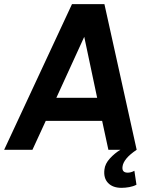

<svg xmlns="http://www.w3.org/2000/svg" viewBox="-23 -720 714 923"><path d="M-3 0 323 -700H479L634 0Q600 23 584 43Q568 63 566 81Q562 110 591 110Q598 110 606 108Q614 106 623 101L633 168Q618 176 598.5 179.5Q579 183 561 183Q519 183 496.5 159.5Q474 136 479 95Q482 67 505.5 41.5Q529 16 556 0H498L468 -139H197L133 0ZM248 -250H444L382 -543Z"/></svg>

Font: Haskoy Bold
Style: Italic
Weight: 700
Designer: Ertekin Erdin
Foundry: Ertekin Erdin
Version: Version 2.000; ttfautohint (v1.8.4.7-5d5b)